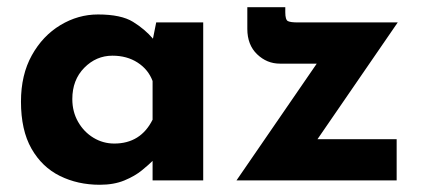

<svg xmlns="http://www.w3.org/2000/svg" viewBox="-20 -499 1176 531"><path d="M256 12Q195 12 145.5 -12.5Q96 -37 67 -88Q38 -139 38 -218Q38 -292 68 -346Q98 -400 147 -429.5Q196 -459 251 -459Q315 -459 348 -438.5Q381 -418 403 -392L412 -437H542V0H402V-54Q392 -44 372.5 -28Q353 -12 324 0Q295 12 256 12ZM296 -102Q369 -102 402 -168V-275Q390 -307 360.5 -326Q331 -345 291 -345Q246 -345 213 -311.5Q180 -278 180 -225Q180 -190 196 -162Q212 -134 238.5 -118Q265 -102 296 -102Z M754 -323Q718 -323 691 -349Q664 -375 664 -419V-479H769V-465Q769 -444 776.5 -440.5Q784 -437 803 -437H1080L858 -114H1077V0H634L856 -323Z"/></svg>

Font: Reem Kufi Ink
Style: Bold
Weight: 700
Designer: Khaled Hosny
Version: Version 1.002